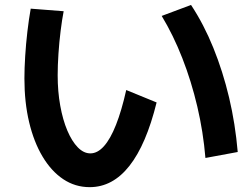

<svg xmlns="http://www.w3.org/2000/svg" viewBox="-20 -739 1040 792"><path d="M350 33Q290 33 240.8 0.1Q191.7 -32.7 155.7 -92.9Q119.7 -153 100.2 -234.9Q80.7 -316.7 80.7 -415.4Q80.7 -456.7 83.9 -507.3Q87 -558 93 -609Q99 -660 106.7 -703.3L242.6 -692.7Q235.9 -658.3 230.1 -611.8Q224.3 -565.3 221.1 -517Q217.9 -468.7 217.9 -428.7Q217.9 -361.7 228.5 -303.2Q239 -244.6 257.8 -200.3Q276.6 -156 301 -131.1Q325.3 -106.3 352.7 -106.3Q382.3 -106.3 408.8 -136Q435.4 -165.6 458.5 -224.1Q481.7 -282.6 500.7 -367.7L626 -316.4Q583 -142.4 513.8 -54.7Q444.7 33 350 33ZM827.4 -87.4Q818.4 -195 793.9 -299.4Q769.4 -403.7 732.2 -498.8Q695 -594 647 -673.3L768 -718.6Q821 -638.3 860.1 -541.5Q899.3 -444.7 925 -336.7Q950.6 -228.7 960.6 -112Z"/></svg>

Font: M PLUS 2 Thin
Style: Regular
Weight: 100
Designer: Coji Morishita
Foundry: UNDERFOREST DESIGN
Version: Version 1.001